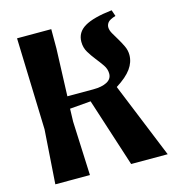

<svg xmlns="http://www.w3.org/2000/svg" viewBox="-112 -859 874 954"><g transform="rotate(-15 325.0 -381.5)"><path d="M55 0 74 -278 59 -750H235V-651L226 -407H359Q404 -407 430 -421Q456 -435 456 -462Q456 -486 441.5 -507Q427 -528 409.5 -550Q392 -572 377.5 -596Q363 -620 363 -650Q363 -699 407.5 -725.5Q452 -752 549 -763L560 -731Q528 -721 519.5 -709.5Q511 -698 511 -686Q511 -670 521.5 -652Q532 -634 544 -614Q556 -594 566.5 -572Q577 -550 577 -526Q577 -489 553 -455.5Q529 -422 475 -388L633 0H445L331 -353L223 -344L221 -278L233 0Z"/></g></svg>

Font: Trickster
Style: Regular
Weight: 400
Designer: Jean-Baptiste Morizot
Foundry: Jean-Baptiste Morizot
Version: Version 2.000;PS 2.0;hotconv 1.0.88;makeotf.lib2.5.647800